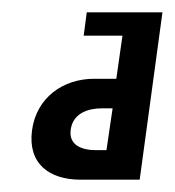

<svg xmlns="http://www.w3.org/2000/svg" viewBox="-20 -292 284 312"><path d="M163 -116 153 -48H136C113 -48 91 -56 95 -82C99 -108 123 -116 146 -116ZM244 -272H121L116 -234H179L169 -164H133C82 -164 39 -133 32 -80C25 -26 60 0 111 0H207Z"/></svg>

Font: Hussar Tani
Style: DwaKurs
Weight: 700
Foundry: Cannot Into Space Fonts
Version: Version 0.92